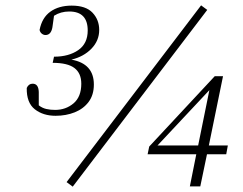

<svg xmlns="http://www.w3.org/2000/svg" viewBox="-20 -685 910 718"><path d="M252 13 229 -4 732 -665 755 -648ZM188 -252Q141 -252 110 -276.5Q79 -301 80 -356Q87 -372 102 -372Q124 -372 125 -341V-291Q138 -281 153 -277.5Q168 -274 186 -274Q226 -274 255 -298.5Q284 -323 284 -372Q284 -411 258.5 -430.5Q233 -450 177 -450L182 -473Q237 -473 272.5 -497.5Q308 -522 308 -571Q308 -642 239 -642Q207 -642 182 -626L176 -583Q171 -554 150 -554Q143 -554 136.5 -559Q130 -564 128 -573Q137 -619 168.5 -641.5Q200 -664 248 -664Q301 -664 326 -637.5Q351 -611 351 -573Q351 -533 322 -503Q293 -473 247 -462Q331 -447 331 -369Q331 -330 311.5 -304Q292 -278 259.5 -265Q227 -252 188 -252ZM826 -108H754L729 12H690L714 -108H532L538 -137L783 -400H814L761 -141H832ZM569 -141H721L763 -348Z"/></svg>

Font: Source Serif Pro Light
Style: Italic
Weight: 300
Italic angle: -12°
Designer: Frank Grießhammer
Foundry: Adobe Systems Incorporated
Version: Version 3.001;hotconv 1.0.111;makeotfexe 2.5.65597